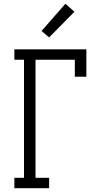

<svg xmlns="http://www.w3.org/2000/svg" viewBox="-20 -996 540 1016"><path d="M56 0V-55H107V-680H56V-735H437V-590H376V-680H168V-55H240V0ZM240 -798 200 -832 326 -976 374 -934Z"/></svg>

Font: Iosevka Slab Light
Style: Regular
Weight: 300
Monospace: yes
Designer: Belleve Invis
Foundry: Belleve Invis
Version: Version 11.1.0; ttfautohint (v1.8.3)